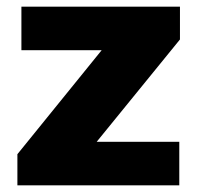

<svg xmlns="http://www.w3.org/2000/svg" viewBox="-20 -554 594 574"><path d="M518 -534V-436L269 -130H516V0H32V-93L284 -404H44V-534Z"/></svg>

Font: Nacelle Heavy
Style: Regular
Weight: 800
Designer: Sora Sagano
Foundry: Sora Sagano
Version: Version 1.000;FEAKit 1.0